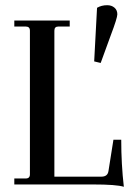

<svg xmlns="http://www.w3.org/2000/svg" viewBox="-20 -709 501 738"><path d="M367 -467 342 -473 353 -679Q370 -689 392 -689Q409 -689 420 -679.5Q431 -670 431 -654Q431 -640 406 -574ZM456 9Q428 0 337 0H35V-23H79Q95 -23 95 -39V-591Q95 -607 79 -607H35V-630H248V-607H204Q189 -607 189 -591V-30H370Q394 -30 397 -52L416 -172H446Q446 -78 456 9Z"/></svg>

Font: Arapey
Style: Regular
Weight: 400
Designer: Eduardo Rodriguez Tunni
Foundry: Eduardo Rodriguez Tunni
Version: Version 4.000